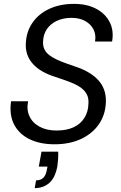

<svg xmlns="http://www.w3.org/2000/svg" viewBox="-20 -732 622 990"><path d="M261 12Q187 12 133 -14Q79 -40 53 -89.5Q27 -139 37 -210H125Q116 -167 132 -132.5Q148 -98 184.5 -78.5Q221 -59 271 -59Q324 -59 360 -76Q396 -93 415.5 -124.5Q435 -156 436 -197Q438 -225 428 -244.5Q418 -264 399.5 -278Q381 -292 356.5 -302.5Q332 -313 303.5 -322.5Q275 -332 246 -342Q178 -367 144.5 -408.5Q111 -450 113 -505Q115 -567 146.5 -613.5Q178 -660 233.5 -686Q289 -712 362 -712Q427 -712 474.5 -687.5Q522 -663 545 -619Q568 -575 558 -518H470Q476 -552 462.5 -579.5Q449 -607 419.5 -623.5Q390 -640 349 -640Q306 -640 273 -624.5Q240 -609 221.5 -581.5Q203 -554 202 -517Q201 -494 209.5 -477Q218 -460 234.5 -447.5Q251 -435 273.5 -424.5Q296 -414 323.5 -404.5Q351 -395 382 -384Q413 -373 440 -356.5Q467 -340 486.5 -319Q506 -298 516.5 -270Q527 -242 526 -206Q524 -142 491 -93Q458 -44 399 -16Q340 12 261 12ZM159 238 166 198Q191 198 204.5 183.5Q218 169 222 141L225 127H180L194 50H280Q281 70 279.5 89Q278 108 276 124Q265 184 234.5 211Q204 238 159 238Z"/></svg>

Font: DM Sans 17pt
Style: Italic
Weight: 400
Italic angle: -10°
Version: Version 4.004;gftools[0.9.30]